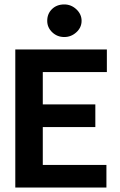

<svg xmlns="http://www.w3.org/2000/svg" viewBox="-20 -846 540 866"><path d="M49 0V-623H462V-521H173V-375H410V-273H173V-102H460V0ZM270 -679Q238 -679 215.5 -700.5Q193 -722 193 -752Q193 -784 214.5 -805Q236 -826 270 -826Q301 -826 324.5 -804Q348 -782 348 -752Q348 -722 324.5 -700.5Q301 -679 270 -679Z"/></svg>

Font: Inconsolata ExtraBold
Style: Regular
Weight: 800
Designer: Raph Levien, Cyreal, Brenton Simpson
Foundry: Raph Levien, Cyreal, Google
Version: Version 3.001